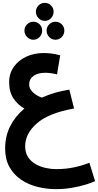

<svg xmlns="http://www.w3.org/2000/svg" viewBox="-20 -929 685 1343"><path d="M372 394Q305 394 241.5 378Q178 362 127 327.5Q76 293 46 239Q16 185 16 109Q16 24 51.5 -46.5Q87 -117 151 -170Q106 -194 75 -239.5Q44 -285 44 -353Q44 -416 77 -462Q110 -508 164.5 -533Q219 -558 285 -558Q317 -558 344.5 -554Q372 -550 401 -542L379 -409Q358 -414 336 -417Q314 -420 297 -420Q245 -420 214.5 -398Q184 -376 184 -338Q184 -307 211 -282.5Q238 -258 273 -246Q360 -286 465 -302L498 -170Q322 -139 239 -67Q156 5 156 94Q156 139 176.5 170Q197 201 230 219.5Q263 238 300.5 246Q338 254 372 254Q441 254 500.5 241Q560 228 605 209L645 338Q621 350 577.5 363Q534 376 480.5 385Q427 394 372 394ZM293 -783Q268 -783 249.5 -802Q231 -821 231 -847Q231 -873 249.5 -891Q268 -909 293 -909Q319 -909 337 -891Q355 -873 355 -847Q355 -821 337 -802Q319 -783 293 -783ZM213 -651Q188 -651 169.5 -670Q151 -689 151 -715Q151 -741 169.5 -759Q188 -777 213 -777Q239 -777 257 -759Q275 -741 275 -715Q275 -689 257 -670Q239 -651 213 -651ZM368 -651Q343 -651 324.5 -670Q306 -689 306 -715Q306 -741 324.5 -759Q343 -777 368 -777Q394 -777 412 -759Q430 -741 430 -715Q430 -689 412 -670Q394 -651 368 -651Z"/></svg>

Font: Noto IKEA Arabic
Style: Bold
Weight: 700
Designer: Monotype Design Team
Foundry: Monotype Imaging Inc.
Version: Version 1.200